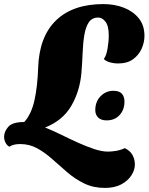

<svg xmlns="http://www.w3.org/2000/svg" viewBox="-62 -702 728 941"><path d="M452 219Q396 219 351.5 197.5Q307 176 269.5 144Q232 112 196 79.5Q160 47 121.5 25.5Q83 4 37 4Q3 4 -16 17Q-28 11 -35 -3Q-42 -17 -42 -31Q-42 -57 -21.5 -80.5Q-1 -104 57 -104Q92 -143 107 -211Q122 -279 125 -370Q130 -522 212.5 -602Q295 -682 445 -682Q499 -682 544.5 -664.5Q590 -647 618 -612.5Q646 -578 646 -526Q646 -495 632.5 -464Q619 -433 590.5 -412Q562 -391 517 -391Q495 -391 475 -397Q455 -403 447 -413Q459 -429 465 -463Q471 -497 471 -528Q471 -575 455 -595.5Q439 -616 420 -616Q389 -616 373.5 -593Q358 -570 351.5 -531.5Q345 -493 343 -444Q341 -395 337 -344Q329 -254 287 -182.5Q245 -111 159 -77Q197 -62 238.5 -41.5Q280 -21 321 -2.5Q362 16 399.5 28.5Q437 41 467 41Q485 41 506.5 37.5Q528 34 550 24Q576 37 587.5 58Q599 79 599 104Q599 131 582 157.5Q565 184 532.5 201.5Q500 219 452 219ZM461 -112Q433 -112 419 -126Q405 -140 405 -162Q405 -204 431 -230.5Q457 -257 494 -257Q522 -257 535 -243Q548 -229 548 -204Q548 -164 524 -138Q500 -112 461 -112Z"/></svg>

Font: Sansita Swashed Black
Style: Regular
Weight: 900
Designer: Pablo Cosgaya
Foundry: Omnibus-Type
Version: Version 1.003; ttfautohint (v1.8.3)